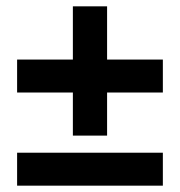

<svg xmlns="http://www.w3.org/2000/svg" viewBox="-20 -586 568 606"><path d="M210 -158V-294H34V-398H210V-566H318V-398H494V-294H318V-158ZM34 0V-104H494V0Z"/></svg>

Font: TypoPRO Source Sans Pro
Style: Bold
Weight: 700
Designer: Paul D. Hunt
Foundry: Adobe Systems Incorporated
Version: Version 2.020;PS 2.000;hotconv 1.0.86;makeotf.lib2.5.63406